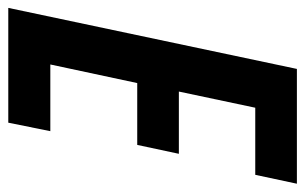

<svg xmlns="http://www.w3.org/2000/svg" viewBox="-162 -594 754 475"><g transform="rotate(90 215.5 -357.0)"><path d="M282 0 303 -104H138L184 -319H337L359 -422H205L245 -611H411L433 -714H149L-2 0Z"/></g></svg>

Font: Noto Sans Display Condensed
Style: Bold Italic
Weight: 700
Width: 3
Designer: Monotype Design team
Foundry: Monotype Imaging Inc.
Version: 1.000